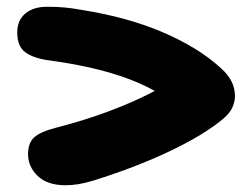

<svg xmlns="http://www.w3.org/2000/svg" viewBox="-20 -633 740 568"><path d="M174 -85Q120 -85 91.5 -112.5Q63 -140 63 -177Q63 -210 81 -226.5Q99 -243 145 -255Q215 -273 277.5 -295Q340 -317 394.5 -342.5Q449 -368 493 -396V-327Q459 -354 419 -374Q379 -394 333.5 -409Q288 -424 237 -435Q186 -446 128 -454Q81 -460 56 -477.5Q31 -495 31 -537Q31 -573 55 -593Q79 -613 119 -613Q148 -613 170 -611Q192 -609 220 -604Q289 -593 349 -576.5Q409 -560 460.5 -538Q512 -516 555.5 -489.5Q599 -463 634 -431Q655 -412 665 -392Q675 -372 675 -349Q675 -330 666 -312Q657 -294 631 -274Q594 -245 547 -219Q500 -193 449 -170.5Q398 -148 348.5 -130Q299 -112 257 -99Q230 -91 211 -88Q192 -85 174 -85Z"/></svg>

Font: Shantell Sans ExtraBold
Style: Regular
Weight: 800
Designer: Stephen Nixon, Anya Danilova, Shantell Martin
Foundry: Arrow Type
Version: Version 1.011;[c5ecc13dd]